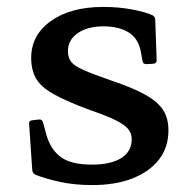

<svg xmlns="http://www.w3.org/2000/svg" viewBox="-20 -524 551 554"><path d="M300 -292Q363 -271 399.5 -250.5Q436 -230 451 -206Q466 -182 466 -148Q466 -99 439 -64Q412 -29 363 -9.5Q314 10 246 10Q194 10 151.5 0.5Q109 -9 82 -20Q74 -24 73 -34L64 -167Q63 -176 73 -177L91 -179Q101 -181 104 -171L115 -131Q128 -90 157.5 -69.5Q187 -49 245 -49Q300 -49 330 -68Q360 -87 360 -122Q360 -139 350 -151.5Q340 -164 314 -177Q288 -190 241 -206Q173 -231 135.5 -252Q98 -273 84 -297.5Q70 -322 70 -357Q70 -423 127 -463.5Q184 -504 278 -504Q323 -504 362 -496.5Q401 -489 420 -480Q428 -476 428 -466L432 -350Q432 -341 422 -340L402 -339Q392 -339 391 -349L386 -377Q378 -415 349.5 -431.5Q321 -448 279 -448Q233 -448 204.5 -428.5Q176 -409 176 -376Q176 -358 185 -346Q194 -334 221 -322Q248 -310 300 -292Z"/></svg>

Font: Hahmlet Medium
Style: Regular
Weight: 500
Version: Version 1.002